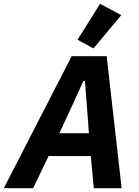

<svg xmlns="http://www.w3.org/2000/svg" viewBox="-55 -995 733 1015"><path d="M588 0H441L425 -170H202L120 0H-35L324 -698H509ZM415 -291 403 -451 394 -567H386L333 -451L259 -291ZM586 -915 439 -739 355 -785 474 -975Z"/></svg>

Font: IBM Plex Sans Var
Style: Italic
Weight: 400
Italic angle: -11.31°
Designer: Mike Abbink, Paul van der Laan, Pieter van Rosmalen
Foundry: Bold Monday
Version: Version 1.001